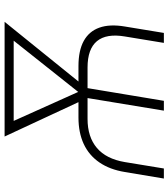

<svg xmlns="http://www.w3.org/2000/svg" viewBox="34 -802 768 877"><g transform="rotate(-90 418.5 -364.0)"><path d="M41 0 70.8 -178.2Q82 -247.1 114.5 -294.4Q147 -341.8 198.7 -366Q250.5 -390.1 319.8 -390.1H554.7Q625.5 -390.1 669.4 -366Q713.4 -341.8 730.2 -294.7Q747.1 -247.6 735.4 -178.2L706.1 0H660.6L689.9 -178.2Q704.1 -262.7 668.5 -305.7Q632.8 -348.6 548.3 -348.6H313.5Q231 -348.6 180.7 -305.9Q130.4 -263.2 116.2 -178.2L86.9 0ZM351.1 0 412.6 -373H458L396 0ZM413.1 -340.3 232.9 -727.5H285.6L444.8 -373L435.1 -340.3ZM422.4 -340.3 423.3 -374.5 703.6 -727.5H756.8L444.3 -340.8ZM264.2 -686 271 -727.5H714.4L707.5 -686Z"/></g></svg>

Font: Inter 17pt ExtraLight
Style: Italic
Weight: 250
Italic angle: -9.3988°
Version: Version 4.001;git-66647c0bb